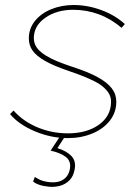

<svg xmlns="http://www.w3.org/2000/svg" viewBox="-20 -545 557 766"><path d="M20 -90 34 -104Q72 -61 129.5 -37Q187 -13 251 -13Q326 -13 374 -47Q422 -81 423 -137Q424 -159 411 -177.5Q398 -196 373 -212Q334 -235 254 -262Q195 -282 160.5 -301.5Q126 -321 110.5 -342.5Q95 -364 95 -392Q95 -431 119.5 -461.5Q144 -492 185 -508.5Q226 -525 273 -525Q330 -525 385 -504.5Q440 -484 478 -449L465 -434Q423 -470 374 -488Q325 -506 272 -506Q206 -506 160.5 -474Q115 -442 115 -393Q115 -365 136.5 -343.5Q158 -322 207 -301Q242 -287 267 -279Q332 -258 370 -237Q408 -216 426 -192.5Q444 -169 444 -139Q444 -97 418.5 -64Q393 -31 348.5 -12.5Q304 6 250 6Q184 6 119.5 -21Q55 -48 20 -90ZM112 179 119 161 131 168Q149 179 180 182Q212 185 233 171Q254 157 259 128Q264 98 243 81.5Q222 65 182 56L220 -2L239 0L209 46Q245 57 264.5 77Q284 97 278 130Q273 159 256.5 175Q240 191 218.5 196.5Q197 202 176 200Q154 198 137.5 192.5Q121 187 112 179Z"/></svg>

Font: Fixel Italic Variable 20240409 Display Thin
Style: Italic
Weight: 100
Italic angle: -10°
Designer: AlfaBravo + MacPaw
Foundry: Kyrylo Tkachov, Marchela Mozhyna, Serhii Makarenko, Maria Weinstein, Zakhar Kryvoshyya
Version: Version 1.211;Glyphs 3.2 (3225)